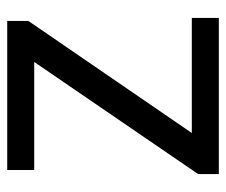

<svg xmlns="http://www.w3.org/2000/svg" viewBox="-66 -546 612 519"><g transform="rotate(-90 239.5 -286.0)"><path d="M29 0V-56L332 -499H40V-572H443V-515L140 -73H451V0Z"/></g></svg>

Font: lhindi15
Style: Regular
Weight: 400
Designer: Jelle Bosma - Monotype Design Team
Foundry: Monotype Imaging Inc.
Version: Version 2.006